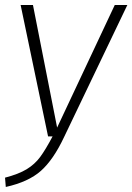

<svg xmlns="http://www.w3.org/2000/svg" viewBox="-28 -542 526 763"><path d="M226 4Q184 93 134.5 137Q85 181 -5 201L-8 164Q46 150 78 130.5Q110 111 131.5 82Q153 53 181 0H163L54 -522H103L199 -35L428 -522H478Z"/></svg>

Font: Fira Sans ExtraLight
Style: Italic
Weight: 275
Italic angle: -8°
Designer: Carrois Corporate & Edenspiekermann AG
Foundry: Carrois Corporate GbR & Edenspiekermann AG
Version: Version 4.203